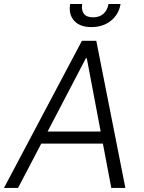

<svg xmlns="http://www.w3.org/2000/svg" viewBox="-37 -929 714 949"><path d="M52.2 0H-17.4L367.9 -727.3H438.9L582.7 0H513.1L471.6 -219.1H166.9ZM198.2 -278.8H460.6L392 -641H387.4ZM499.3 -909.1H558.9Q550.4 -858 511.2 -826.5Q471.9 -795.1 414.8 -795.1Q358 -795.1 329.5 -826.5Q301.1 -858 309.7 -909.1H369.3Q364.3 -879.6 377.3 -861.5Q390.3 -843.4 422.9 -843.4Q455.6 -843.4 475 -861.5Q494.3 -879.6 499.3 -909.1Z"/></svg>

Font: Karasuma Gothic
Style: Light Italic
Weight: 300
Italic angle: 9.39998°
Designer: Rasmus Andersson / Ryoko Nishizuka
Foundry: rsms
Version: Version 1.00